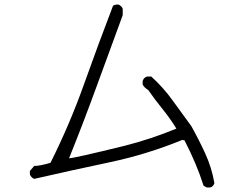

<svg xmlns="http://www.w3.org/2000/svg" viewBox="-20 -761 1040 848"><path d="M909 67H893L879 59Q849 -36 795 -141L785 -143Q629 -79 463 -44Q297 -9 131 29Q117 23 112 9V-6L131 -28Q156 -28 203 -42Q288 -212 350.5 -387.5Q413 -563 479 -735Q485 -741 503 -741Q509 -739 515 -733Q521 -727 522 -722V-694Q464 -537 406 -377.5Q348 -218 285 -62Q306 -62 530 -117Q648 -147 759 -193Q730 -240 697 -280.5Q664 -321 635 -363Q616 -375 610 -388V-403Q615 -419 630 -423H648Q701 -375 742 -318Q783 -261 825 -204Q858 -145 886.5 -83Q915 -21 927 48Q922 63 909 67Z"/></svg>

Font: Yozai
Style: Regular
Weight: 400
Designer: LXGW / Y.OzVox
Foundry: LXGW / Y.OzVox
Version: Version 0.861;October 22, 2024